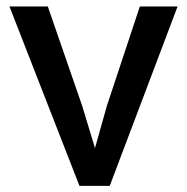

<svg xmlns="http://www.w3.org/2000/svg" viewBox="-20 -577 588 604"><path d="M230 7.8 9.8 -556.6H130.4L238.3 -244.6L278.8 -111.3L316.4 -244.6L419.9 -556.6H538.6L325.2 7.8Z"/></svg>

Font: HaufeMerriweatherSans
Style: Regular
Weight: 400
Designer: Eben Sorkin ( eben@eyebytes.com )
Foundry: Eben Sorkin
Version: Version 1.56